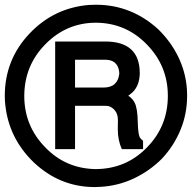

<svg xmlns="http://www.w3.org/2000/svg" viewBox="-35 -756 798 798"><path d="M276.9 -316.4V-136.2H194.3V-583.5H402.3Q544.9 -583.5 545.9 -453.6Q545.9 -402.3 516.6 -373L498 -357.9Q499 -356.9 500 -356.4Q501 -356 502 -355.5Q519.5 -341.8 524.9 -328.1V-328.6Q530.3 -318.4 533.7 -298.3Q537.1 -278.3 537.6 -248.5Q538.6 -191.9 549.3 -180.2V-180.7L552.2 -177.7L551.3 -178.2L559.6 -170.9V-136.2H471.2Q454.6 -173.8 454.6 -218.3L455.1 -256.8Q455.1 -280.8 443.6 -295.7Q432.1 -310.5 415 -315.4Q411.1 -315.4 407.2 -315.9Q403.3 -316.4 399.9 -316.4ZM276.9 -392.1H395Q425.8 -392.1 441.9 -407.2Q458 -422.4 460.9 -450.2Q460 -474.1 448.7 -488.8Q437.5 -503.4 415.5 -506.8H416Q411.1 -507.3 406 -507.6Q400.9 -507.8 395 -507.8H276.9ZM364.3 -736.3Q438 -736.3 502.9 -710.4Q567.9 -684.6 622.6 -634.3Q673.8 -584.5 704.8 -522Q735.8 -459.5 741.7 -388.2Q742.2 -381.3 742.4 -373.8Q742.7 -366.2 742.7 -357.9Q742.7 -283.2 715.3 -216.6Q688 -149.9 637.7 -96.2Q587.4 -45.9 522.5 -14.9Q457.5 16.1 383.8 20.5L358.9 21.5Q215.3 21.5 106.9 -79.6Q1 -180.7 -13.2 -322.3V-321.8Q-14.2 -330.1 -14.6 -338.9Q-15.1 -347.7 -15.1 -357.4Q-15.1 -507.8 87.4 -616.2Q188.5 -723.1 334 -735.4ZM364.3 -661.6Q241.7 -661.6 154.3 -572.8Q66.4 -484.4 65.9 -357.4Q65.9 -232.9 152.3 -144.5Q236.3 -56.2 360.4 -53.2Q488.8 -53.2 575.7 -143.1Q662.6 -231.4 662.6 -357.9Q662.6 -482.4 574.7 -571.8Q488.3 -660.6 364.3 -661.6Z"/></svg>

Font: SolaimanLipi
Style: Bold
Weight: 700
Designer: Solaiman Karim
Foundry: Al Mamun Sumon
Version: Version 2.000